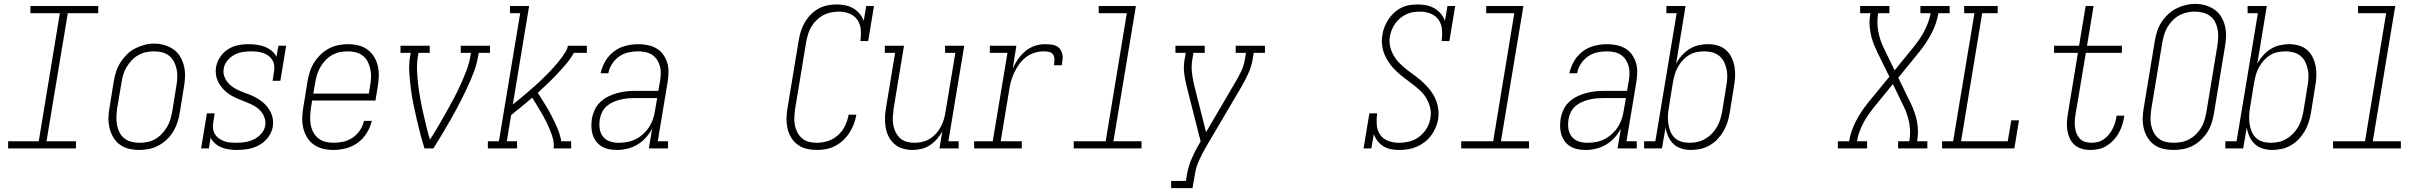

<svg xmlns="http://www.w3.org/2000/svg" viewBox="-20 -766 12540 991"><path d="M22 0V-37H180L289 -698H137V-735H487V-698H330L220 -37H372V0Z M698 8Q671 8 644.5 1.5Q618 -5 597.5 -20.5Q577 -36 564 -58.5Q551 -81 545 -107Q539 -133 540 -160.5Q541 -188 546 -215L567 -345Q571 -370 579 -395Q587 -420 601 -442.5Q615 -465 634.5 -484.5Q654 -504 677.5 -516Q701 -528 726 -534.5Q751 -541 777 -541Q804 -541 830 -533Q856 -525 877 -510Q898 -495 911 -472Q924 -449 930 -423.5Q936 -398 935 -370Q934 -342 929 -315L908 -185Q904 -160 896 -135Q888 -110 874.5 -87.5Q861 -65 841 -46Q821 -27 797.5 -14.5Q774 -2 748.5 3Q723 8 698 8ZM699 -29Q720 -29 741 -33Q762 -37 781 -48Q800 -59 815.5 -75.5Q831 -92 842 -110.5Q853 -129 859 -149.5Q865 -170 869 -191L890 -321Q894 -342 895 -364Q896 -386 892 -407Q888 -428 878.5 -446.5Q869 -465 853 -478Q837 -491 816.5 -496Q796 -501 774 -501Q753 -501 732.5 -496.5Q712 -492 693 -481Q674 -470 659 -454Q644 -438 633 -419Q622 -400 616 -380Q610 -360 607 -339L585 -209Q582 -188 581 -166Q580 -144 583.5 -123.5Q587 -103 596 -84.5Q605 -66 620.5 -53Q636 -40 657 -34.5Q678 -29 699 -29Z M1202 8Q1202 8 1202 8Q1202 8 1202 8Q1182 8 1161.5 5Q1141 2 1123.5 -5Q1106 -12 1091 -25Q1076 -38 1067 -55L1058 0H1018L1048 -181H1088L1081 -136Q1078 -120 1079.5 -104Q1081 -88 1089 -74.5Q1097 -61 1109.5 -52Q1122 -43 1136.5 -37.5Q1151 -32 1167 -30.5Q1183 -29 1199 -29Q1222 -29 1245 -32.5Q1268 -36 1290 -46.5Q1312 -57 1328.5 -76Q1345 -95 1349 -118Q1352 -137 1346.5 -155Q1341 -173 1330.5 -187Q1320 -201 1305.5 -211Q1291 -221 1275 -228.5Q1259 -236 1242 -242.5Q1225 -249 1208.5 -256Q1192 -263 1176.5 -271.5Q1161 -280 1147.5 -291.5Q1134 -303 1123 -317Q1112 -331 1104.5 -347Q1097 -363 1094.5 -381.5Q1092 -400 1095 -419Q1098 -437 1106.5 -454.5Q1115 -472 1127.5 -486.5Q1140 -501 1156.5 -511.5Q1173 -522 1191 -528Q1209 -534 1227.5 -536Q1246 -538 1264 -538Q1285 -538 1306.5 -535Q1328 -532 1347 -524.5Q1366 -517 1382 -504Q1398 -491 1407 -473L1417 -530H1457L1427 -349H1387L1394 -394Q1397 -410 1395.5 -426Q1394 -442 1386 -455.5Q1378 -469 1366 -478Q1354 -487 1339.5 -492Q1325 -497 1309 -499Q1293 -501 1277 -501Q1255 -501 1232.5 -497.5Q1210 -494 1189.5 -483Q1169 -472 1153.5 -453Q1138 -434 1135 -412Q1131 -393 1136.5 -375.5Q1142 -358 1152.5 -344Q1163 -330 1177.5 -319.5Q1192 -309 1208 -301.5Q1224 -294 1241 -288Q1258 -282 1274.5 -275Q1291 -268 1306.5 -259Q1322 -250 1335.5 -239Q1349 -228 1360 -214Q1371 -200 1378.5 -184Q1386 -168 1388.5 -149.5Q1391 -131 1388 -112Q1383 -83 1364 -57.5Q1345 -32 1317.5 -17Q1290 -2 1261 3Q1232 8 1202 8Z M1701 8Q1673 8 1646.5 1.5Q1620 -5 1599 -20Q1578 -35 1564.5 -57.5Q1551 -80 1545 -106Q1539 -132 1540 -160Q1541 -188 1546 -215L1567 -345Q1571 -370 1579 -395Q1587 -420 1601 -442.5Q1615 -465 1634.5 -484Q1654 -503 1677.5 -515.5Q1701 -528 1726.5 -533Q1752 -538 1777 -538Q1804 -538 1830.5 -531.5Q1857 -525 1877.5 -509.5Q1898 -494 1911.5 -471.5Q1925 -449 1930.5 -423Q1936 -397 1935 -369.5Q1934 -342 1929 -315L1918 -247H1591L1585 -209Q1582 -188 1581 -166Q1580 -144 1583.5 -123.5Q1587 -103 1596.5 -84.5Q1606 -66 1622 -53Q1638 -40 1658.5 -34.5Q1679 -29 1701 -29Q1726 -29 1751.5 -34.5Q1777 -40 1799.5 -55Q1822 -70 1837.5 -93Q1853 -116 1859 -142H1899Q1891 -109 1873 -79.5Q1855 -50 1827 -29.5Q1799 -9 1766 -0.5Q1733 8 1701 8ZM1884 -283 1890 -321Q1894 -342 1895 -364Q1896 -386 1892 -406.5Q1888 -427 1879 -445.5Q1870 -464 1854.5 -477Q1839 -490 1818.5 -495.5Q1798 -501 1776 -501Q1755 -501 1734.5 -497Q1714 -493 1694.5 -482Q1675 -471 1659.5 -454.5Q1644 -438 1633.5 -419.5Q1623 -401 1616.5 -380.5Q1610 -360 1607 -339L1597 -283Z M2171 0Q2159 -38 2149 -76.5Q2139 -115 2130 -154Q2121 -193 2113 -232.5Q2105 -272 2100 -312.5Q2095 -353 2092.5 -394Q2090 -435 2097 -477L2100 -493H2047V-530H2198V-493H2140L2137 -477Q2131 -439 2132.5 -402Q2134 -365 2138.5 -328.5Q2143 -292 2149.5 -256Q2156 -220 2164 -184.5Q2172 -149 2180.5 -114Q2189 -79 2199 -45Q2221 -79 2241.5 -114Q2262 -149 2282 -184.5Q2302 -220 2321 -255.5Q2340 -291 2356.5 -327.5Q2373 -364 2387.5 -401.5Q2402 -439 2408 -477L2411 -493H2358V-530H2509V-493H2451L2448 -477Q2441 -435 2425.5 -394Q2410 -353 2391 -312.5Q2372 -272 2351.5 -232.5Q2331 -193 2309 -154Q2287 -115 2264 -76.5Q2241 -38 2217 0Z M2498 0V-37H2555L2665 -698H2612V-735H2711L2627 -227Q2641 -238 2654.5 -249Q2668 -260 2681.5 -271.5Q2695 -283 2708.5 -294.5Q2722 -306 2735 -317.5Q2748 -329 2761 -341Q2774 -353 2786.5 -365.5Q2799 -378 2811.5 -390.5Q2824 -403 2835.5 -416Q2847 -429 2858.5 -442.5Q2870 -456 2880 -470Q2890 -484 2899.5 -499Q2909 -514 2911 -530H3009V-493H2942Q2925 -463 2902.5 -436.5Q2880 -410 2856 -384.5Q2832 -359 2807 -335Q2782 -311 2756 -287Q2774 -258 2792.5 -228.5Q2811 -199 2827 -168Q2843 -137 2857 -104.5Q2871 -72 2877 -37H2928V0H2837Q2840 -19 2836.5 -37.5Q2833 -56 2827 -73Q2821 -90 2814 -106.5Q2807 -123 2799 -139Q2791 -155 2782 -170.5Q2773 -186 2764 -201.5Q2755 -217 2745.5 -232Q2736 -247 2727 -262Q2700 -239 2673 -216.5Q2646 -194 2618 -172L2596 -37H2649V0Z M3165 8Q3143 8 3123 4Q3103 0 3086 -10Q3069 -20 3057 -36Q3045 -52 3039 -71Q3033 -90 3032.5 -111Q3032 -132 3035 -153Q3039 -176 3049.5 -199Q3060 -222 3078.5 -239.5Q3097 -257 3119.5 -268Q3142 -279 3166 -285.5Q3190 -292 3213.5 -294.5Q3237 -297 3260 -297H3378L3387 -349Q3390 -368 3390.5 -387.5Q3391 -407 3386 -425Q3381 -443 3371 -458Q3361 -473 3346 -483Q3331 -493 3312 -497Q3293 -501 3274 -501Q3249 -501 3223.5 -495.5Q3198 -490 3176 -474.5Q3154 -459 3139.5 -436.5Q3125 -414 3120 -388H3080Q3085 -410 3094 -430.5Q3103 -451 3117 -469Q3131 -487 3149.5 -501Q3168 -515 3189 -523Q3210 -531 3231.5 -534.5Q3253 -538 3274 -538Q3299 -538 3323.5 -533Q3348 -528 3368.5 -516Q3389 -504 3403 -484.5Q3417 -465 3424 -442Q3431 -419 3430.5 -393.5Q3430 -368 3426 -343L3375 -37H3428V0H3329L3346 -102Q3333 -77 3313.5 -55.5Q3294 -34 3269.5 -19.5Q3245 -5 3218 1.5Q3191 8 3165 8ZM3173 -29Q3195 -29 3217.5 -33Q3240 -37 3261 -47.5Q3282 -58 3300 -74.5Q3318 -91 3330.5 -110.5Q3343 -130 3350.5 -152Q3358 -174 3361 -196L3372 -260H3260Q3241 -260 3222.5 -258.5Q3204 -257 3184.5 -252.5Q3165 -248 3146.5 -240Q3128 -232 3112.5 -219Q3097 -206 3088 -188Q3079 -170 3076 -151Q3072 -127 3075 -103.5Q3078 -80 3091.5 -62Q3105 -44 3127 -36.5Q3149 -29 3173 -29Z M4197 8Q4169 8 4143.5 2Q4118 -4 4097.5 -19Q4077 -34 4063.5 -56Q4050 -78 4044.5 -103.5Q4039 -129 4039.5 -156Q4040 -183 4045 -210L4102 -555Q4106 -579 4113 -602.5Q4120 -626 4132.5 -648Q4145 -670 4163 -689Q4181 -708 4203 -720.5Q4225 -733 4249.5 -738Q4274 -743 4298 -743Q4321 -743 4343 -738.5Q4365 -734 4384 -723Q4403 -712 4417 -695Q4431 -678 4438 -658L4451 -735H4491L4461 -554H4421Q4425 -583 4423 -611.5Q4421 -640 4406 -662.5Q4391 -685 4365 -695.5Q4339 -706 4311 -706Q4290 -706 4269.5 -702Q4249 -698 4230 -688Q4211 -678 4195 -662.5Q4179 -647 4168 -628.5Q4157 -610 4151 -590Q4145 -570 4141 -549L4084 -204Q4081 -183 4080 -161.5Q4079 -140 4082.5 -120.5Q4086 -101 4095.5 -83Q4105 -65 4120 -52Q4135 -39 4155 -34Q4175 -29 4197 -29Q4225 -29 4254 -38.5Q4283 -48 4306 -69Q4329 -90 4342 -117.5Q4355 -145 4360 -174H4400Q4396 -150 4387.5 -127Q4379 -104 4365.5 -82.5Q4352 -61 4333 -43Q4314 -25 4291.5 -13Q4269 -1 4244.5 3.5Q4220 8 4197 8Z M4690 8Q4663 8 4638.5 0.5Q4614 -7 4595.5 -23.5Q4577 -40 4566 -62.5Q4555 -85 4551 -110.5Q4547 -136 4548 -162.5Q4549 -189 4554 -215L4600 -493H4547V-530H4646L4593 -209Q4590 -188 4588.5 -166.5Q4587 -145 4590 -125Q4593 -105 4601.5 -86.5Q4610 -68 4624 -54.5Q4638 -41 4658 -35Q4678 -29 4699 -29Q4719 -29 4739 -33.5Q4759 -38 4777 -48.5Q4795 -59 4810 -75Q4825 -91 4835 -109.5Q4845 -128 4851 -147.5Q4857 -167 4860 -187L4911 -493H4858V-530H4957L4875 -37H4928V0H4829L4844 -90Q4833 -68 4816.5 -49Q4800 -30 4779.5 -16.5Q4759 -3 4736 2.5Q4713 8 4690 8Z M5008 0V-37H5104L5180 -493H5089V-530H5226L5207 -412Q5218 -437 5234.5 -460.5Q5251 -484 5272.5 -502Q5294 -520 5320.5 -529Q5347 -538 5373 -538Q5388 -538 5403 -536.5Q5418 -535 5430.5 -529.5Q5443 -524 5451.5 -512.5Q5460 -501 5463 -487.5Q5466 -474 5464.5 -459Q5463 -444 5460 -429H5420Q5422 -443 5422.5 -457.5Q5423 -472 5416 -483.5Q5409 -495 5395 -498Q5381 -501 5367 -501Q5343 -501 5319 -493.5Q5295 -486 5275 -470.5Q5255 -455 5240 -434Q5225 -413 5214.5 -390Q5204 -367 5197.5 -343.5Q5191 -320 5188 -296L5145 -37H5254V0Z M5522 0V-37H5687L5796 -698H5651V-735H5843L5727 -37H5872V0Z M6025 205V168H6101L6107 131Q6114 93 6130 55Q6146 17 6167 -19L6177 -36L6104 -324Q6096 -356 6092 -389Q6088 -422 6094 -457L6100 -493H6047V-530H6198V-493H6140L6134 -457Q6129 -427 6131.5 -399Q6134 -371 6140 -343V-342Q6140 -342 6140 -342Q6140 -342 6140 -342Q6141 -340 6141.5 -338Q6142 -336 6142 -333L6205 -84L6357 -343Q6373 -370 6386.5 -398.5Q6400 -427 6405 -457L6411 -493H6358V-530H6509V-493H6451L6445 -457Q6439 -422 6424 -389Q6409 -356 6391 -324L6201 -1Q6183 31 6168 64Q6153 97 6148 131L6135 205Z M7203 8Q7181 8 7159.5 4Q7138 0 7120.5 -11Q7103 -22 7090.5 -38Q7078 -54 7071 -74L7058 0H7018L7048 -181H7088Q7084 -152 7086 -123Q7088 -94 7103 -71.5Q7118 -49 7144.5 -39Q7171 -29 7200 -29Q7227 -29 7255 -36Q7283 -43 7306 -61Q7329 -79 7344 -104Q7359 -129 7363 -157Q7368 -185 7361.5 -211Q7355 -237 7341.5 -259.5Q7328 -282 7309 -299.5Q7290 -317 7269.5 -332.5Q7249 -348 7228.5 -363.5Q7208 -379 7189 -396.5Q7170 -414 7154.5 -435Q7139 -456 7128.5 -479.5Q7118 -503 7114 -530Q7110 -557 7115 -585Q7118 -607 7126 -627Q7134 -647 7146.5 -666Q7159 -685 7176 -700.5Q7193 -716 7213 -726Q7233 -736 7254.5 -739.5Q7276 -743 7297 -743Q7320 -743 7342.5 -738.5Q7365 -734 7384 -723Q7403 -712 7417 -695Q7431 -678 7438 -658L7451 -735H7491L7461 -554H7421Q7425 -583 7423 -611.5Q7421 -640 7406 -662.5Q7391 -685 7365 -695.5Q7339 -706 7310 -706Q7293 -706 7275 -703.5Q7257 -701 7240 -693Q7223 -685 7208 -673Q7193 -661 7182 -645.5Q7171 -630 7164 -613Q7157 -596 7154 -578Q7149 -551 7155.5 -524.5Q7162 -498 7175.5 -476Q7189 -454 7207.5 -436Q7226 -418 7246.5 -402.5Q7267 -387 7288 -371.5Q7309 -356 7327.5 -338.5Q7346 -321 7362 -300.5Q7378 -280 7388.5 -256.5Q7399 -233 7403 -206Q7407 -179 7403 -151Q7399 -128 7390 -107Q7381 -86 7366.5 -66.5Q7352 -47 7333 -32.5Q7314 -18 7292 -8.5Q7270 1 7248 4.5Q7226 8 7203 8Z M7522 0V-37H7687L7796 -698H7651V-735H7843L7727 -37H7872V0Z M8165 8Q8143 8 8123 4Q8103 0 8086 -10Q8069 -20 8057 -36Q8045 -52 8039 -71Q8033 -90 8032.5 -111Q8032 -132 8035 -153Q8039 -176 8049.5 -199Q8060 -222 8078.5 -239.5Q8097 -257 8119.5 -268Q8142 -279 8166 -285.5Q8190 -292 8213.5 -294.5Q8237 -297 8260 -297H8378L8387 -349Q8390 -368 8390.5 -387.5Q8391 -407 8386 -425Q8381 -443 8371 -458Q8361 -473 8346 -483Q8331 -493 8312 -497Q8293 -501 8274 -501Q8249 -501 8223.5 -495.5Q8198 -490 8176 -474.5Q8154 -459 8139.5 -436.5Q8125 -414 8120 -388H8080Q8085 -410 8094 -430.5Q8103 -451 8117 -469Q8131 -487 8149.5 -501Q8168 -515 8189 -523Q8210 -531 8231.5 -534.5Q8253 -538 8274 -538Q8299 -538 8323.5 -533Q8348 -528 8368.5 -516Q8389 -504 8403 -484.5Q8417 -465 8424 -442Q8431 -419 8430.5 -393.5Q8430 -368 8426 -343L8375 -37H8428V0H8329L8346 -102Q8333 -77 8313.5 -55.5Q8294 -34 8269.5 -19.5Q8245 -5 8218 1.5Q8191 8 8165 8ZM8173 -29Q8195 -29 8217.5 -33Q8240 -37 8261 -47.5Q8282 -58 8300 -74.5Q8318 -91 8330.5 -110.5Q8343 -130 8350.5 -152Q8358 -174 8361 -196L8372 -260H8260Q8241 -260 8222.5 -258.5Q8204 -257 8184.5 -252.5Q8165 -248 8146.5 -240Q8128 -232 8112.5 -219Q8097 -206 8088 -188Q8079 -170 8076 -151Q8072 -127 8075 -103.5Q8078 -80 8091.5 -62Q8105 -44 8127 -36.5Q8149 -29 8173 -29Z M8708 8Q8682 8 8658 0.5Q8634 -7 8617 -23.5Q8600 -40 8590 -62.5Q8580 -85 8577 -109L8558 0H8466V-37H8524L8634 -698H8581V-735H8680L8631 -437Q8643 -460 8660.5 -479.5Q8678 -499 8700 -513Q8722 -527 8747 -532.5Q8772 -538 8796 -538Q8822 -538 8847 -530.5Q8872 -523 8890 -506.5Q8908 -490 8918.5 -467Q8929 -444 8933 -419Q8937 -394 8935.5 -367.5Q8934 -341 8929 -315L8908 -185Q8904 -160 8896.5 -136Q8889 -112 8876 -89.5Q8863 -67 8845 -48Q8827 -29 8804.5 -16Q8782 -3 8757 2.5Q8732 8 8708 8ZM8700 -29Q8721 -29 8741.5 -33.5Q8762 -38 8781 -49Q8800 -60 8815.5 -76Q8831 -92 8842 -111Q8853 -130 8859 -150Q8865 -170 8869 -191L8890 -321Q8894 -342 8895 -364Q8896 -386 8892 -406.5Q8888 -427 8879 -445.5Q8870 -464 8854.5 -477Q8839 -490 8818.5 -495.5Q8798 -501 8777 -501Q8757 -501 8736.5 -497Q8716 -493 8698 -482Q8680 -471 8665.5 -455Q8651 -439 8640.5 -420.5Q8630 -402 8624.5 -382.5Q8619 -363 8615 -343L8594 -213Q8590 -192 8589 -170Q8588 -148 8591 -127.5Q8594 -107 8601.5 -88Q8609 -69 8623.5 -55Q8638 -41 8658 -35Q8678 -29 8700 -29Z M9466 0V-37H9524Q9533 -90 9559.5 -141Q9586 -192 9622 -236L9732 -370L9667 -502V-503Q9656 -525 9647.5 -548.5Q9639 -572 9634.5 -596.5Q9630 -621 9629.5 -646.5Q9629 -672 9634 -698H9581V-735H9732V-698H9674Q9666 -650 9674.5 -604.5Q9683 -559 9703 -518L9759 -403L9773 -420L9856 -522Q9872 -542 9886.5 -563Q9901 -584 9912.5 -606Q9924 -628 9932.5 -651.5Q9941 -675 9945 -698H9892V-735H10043V-698H9985Q9976 -645 9949.5 -594Q9923 -543 9887 -499L9778 -365L9842 -233L9843 -232Q9853 -210 9861.5 -186.5Q9870 -163 9874.5 -138.5Q9879 -114 9879.5 -88.5Q9880 -63 9875 -37H9928V0H9777V-37H9835Q9843 -85 9834.5 -130.5Q9826 -176 9806 -217L9750 -332L9653 -213Q9637 -193 9622.5 -172Q9608 -151 9596.5 -129Q9585 -107 9576.5 -83.5Q9568 -60 9565 -37H9617V0Z M10004 0V-37H10061L10171 -698H10118V-735H10291V-698H10211L10102 -37H10343L10361 -145H10401L10377 0Z M10769 8Q10746 8 10725 2Q10704 -4 10688 -18Q10672 -32 10663 -51.5Q10654 -71 10650.5 -93Q10647 -115 10648.5 -137.5Q10650 -160 10654 -183L10705 -493H10582V-530H10711L10745 -735H10786L10752 -530H10932V-493H10746L10693 -177Q10690 -160 10689 -142.5Q10688 -125 10690 -108.5Q10692 -92 10698 -77Q10704 -62 10715 -50.5Q10726 -39 10742 -34Q10758 -29 10775 -29Q10791 -29 10807.5 -33Q10824 -37 10838.5 -47Q10853 -57 10864 -70.5Q10875 -84 10883 -99Q10891 -114 10896 -130Q10901 -146 10904 -162Q10904 -164 10904 -166Q10904 -168 10905 -169H10945Q10944 -167 10944 -165Q10944 -163 10943 -161Q10940 -139 10933 -118.5Q10926 -98 10915 -78Q10904 -58 10888 -41.5Q10872 -25 10852.5 -13Q10833 -1 10811.5 3.5Q10790 8 10769 8Z M11198 8Q11171 8 11145 2Q11119 -4 11098.5 -19Q11078 -34 11064.5 -56Q11051 -78 11045 -103.5Q11039 -129 11039.5 -156Q11040 -183 11045 -210L11102 -555Q11106 -580 11114 -604.5Q11122 -629 11136 -651Q11150 -673 11169.5 -691.5Q11189 -710 11212.5 -722Q11236 -734 11261 -740Q11286 -746 11311 -746Q11338 -746 11363.5 -738.5Q11389 -731 11410 -716.5Q11431 -702 11444.5 -679.5Q11458 -657 11464 -632Q11470 -607 11469.5 -579.5Q11469 -552 11464 -525L11407 -180Q11403 -155 11395 -130.5Q11387 -106 11373 -84Q11359 -62 11339.5 -43.5Q11320 -25 11296.5 -13Q11273 -1 11248 3.5Q11223 8 11198 8ZM11199 -29Q11220 -29 11240.5 -33Q11261 -37 11279.5 -47Q11298 -57 11314 -72.5Q11330 -88 11341 -106.5Q11352 -125 11358 -145Q11364 -165 11368 -186L11425 -531Q11428 -552 11429 -573.5Q11430 -595 11426 -615.5Q11422 -636 11412.5 -654Q11403 -672 11386.5 -684Q11370 -696 11349.5 -701Q11329 -706 11308 -706Q11287 -706 11267 -701.5Q11247 -697 11228.5 -687Q11210 -677 11194.5 -661.5Q11179 -646 11168 -627.5Q11157 -609 11151 -589.5Q11145 -570 11141 -549L11084 -204Q11081 -183 11080 -161.5Q11079 -140 11083 -120Q11087 -100 11096.5 -82Q11106 -64 11121.5 -51.5Q11137 -39 11157.5 -34Q11178 -29 11199 -29Z M11708 8Q11682 8 11658 0.5Q11634 -7 11617 -23.5Q11600 -40 11590 -62.5Q11580 -85 11577 -109L11558 0H11466V-37H11524L11634 -698H11581V-735H11680L11631 -437Q11643 -460 11660.5 -479.5Q11678 -499 11700 -513Q11722 -527 11747 -532.5Q11772 -538 11796 -538Q11822 -538 11847 -530.5Q11872 -523 11890 -506.5Q11908 -490 11918.5 -467Q11929 -444 11933 -419Q11937 -394 11935.5 -367.5Q11934 -341 11929 -315L11908 -185Q11904 -160 11896.5 -136Q11889 -112 11876 -89.5Q11863 -67 11845 -48Q11827 -29 11804.5 -16Q11782 -3 11757 2.5Q11732 8 11708 8ZM11700 -29Q11721 -29 11741.5 -33.5Q11762 -38 11781 -49Q11800 -60 11815.5 -76Q11831 -92 11842 -111Q11853 -130 11859 -150Q11865 -170 11869 -191L11890 -321Q11894 -342 11895 -364Q11896 -386 11892 -406.5Q11888 -427 11879 -445.5Q11870 -464 11854.5 -477Q11839 -490 11818.5 -495.5Q11798 -501 11777 -501Q11757 -501 11736.5 -497Q11716 -493 11698 -482Q11680 -471 11665.5 -455Q11651 -439 11640.5 -420.5Q11630 -402 11624.5 -382.5Q11619 -363 11615 -343L11594 -213Q11590 -192 11589 -170Q11588 -148 11591 -127.5Q11594 -107 11601.5 -88Q11609 -69 11623.5 -55Q11638 -41 11658 -35Q11678 -29 11700 -29Z M12022 0V-37H12187L12296 -698H12151V-735H12343L12227 -37H12372V0Z"/></svg>

Font: Iosevka Curly Slab XLtObl
Style: Regular
Weight: 200
Italic angle: -9°
Monospace: yes
Designer: Belleve Invis
Foundry: Belleve Invis
Version: Version 11.1.0; ttfautohint (v1.8.3)